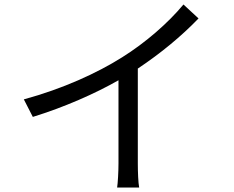

<svg xmlns="http://www.w3.org/2000/svg" viewBox="-20 -803 1040 854"><path d="M86 -361 126 -283C265 -326 402 -386 507 -446V-76C507 -38 504 12 501 31H599C595 11 593 -38 593 -76V-498C695 -566 787 -642 863 -721L796 -783C727 -700 627 -613 523 -548C412 -478 259 -408 86 -361Z"/></svg>

Font: Source Han Sans HK
Style: Regular
Weight: 400
Designer: Ryoko NISHIZUKA 西塚涼子 (kana, bopomofo & ideographs); Paul D. Hunt (Latin, Greek & Cyrillic); Sandoll Communications 산돌커뮤니
Foundry: Adobe
Version: Version 2.000;hotconv 1.0.107;makeotfexe 2.5.65593